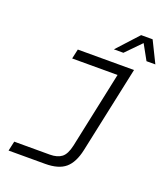

<svg xmlns="http://www.w3.org/2000/svg" viewBox="-157 -842 961 1101"><g transform="rotate(20 323.5 -291.0)"><path d="M25 150 38 91H255Q301 91 327 71Q353 51 365 -4L464 -471H187L200 -530H543L430 0Q413 79 371.5 114.5Q330 150 248 150ZM394 -602 513 -732H583L647 -602H593L542 -694L452 -602Z"/></g></svg>

Font: Geist Mono Light
Style: Italic
Weight: 300
Italic angle: -12°
Monospace: yes
Designer: Basement.studio, Andrés Briganti, Mateo Zaragoza
Foundry: Basement.studio, Vercel, Andrés Briganti, Guido Ferreyra, Mateo Zaragoza
Version: Version 1.500; ttfautohint (v1.8.4.7-5d5b)